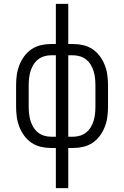

<svg xmlns="http://www.w3.org/2000/svg" viewBox="-20 -755 640 990"><path d="M268 215V8H243Q216 8 190.5 2Q165 -4 143 -18.5Q121 -33 105 -55Q89 -77 79.5 -101.5Q70 -126 66.5 -152Q63 -178 63 -205V-315Q63 -342 66.5 -368Q70 -394 79.5 -418.5Q89 -443 105 -465Q121 -487 143 -501.5Q165 -516 190.5 -522Q216 -528 243 -528H268V-735H332V-528H357Q384 -528 409.5 -522Q435 -516 457 -501.5Q479 -487 495 -465Q511 -443 520.5 -418.5Q530 -394 533.5 -368Q537 -342 537 -315V-205Q537 -178 533.5 -152Q530 -126 520.5 -101.5Q511 -77 495 -55Q479 -33 457 -18.5Q435 -4 409.5 2Q384 8 357 8H332V215ZM243 -50H268V-470H243Q225 -470 207 -464.5Q189 -459 175 -447.5Q161 -436 151.5 -420Q142 -404 137 -387Q132 -370 130 -351.5Q128 -333 128 -315V-205Q128 -187 130 -168.5Q132 -150 137 -133Q142 -116 151.5 -100Q161 -84 175 -72.5Q189 -61 207 -55.5Q225 -50 243 -50ZM332 -50H357Q375 -50 393 -55.5Q411 -61 425 -72.5Q439 -84 448.5 -100Q458 -116 463 -133Q468 -150 470 -168.5Q472 -187 472 -205V-315Q472 -333 470 -351.5Q468 -370 463 -387Q458 -404 448.5 -420Q439 -436 425 -447.5Q411 -459 393 -464.5Q375 -470 357 -470H332Z"/></svg>

Font: Iosevka SS04 Light Extended
Style: Regular
Weight: 300
Width: 7
Monospace: yes
Designer: Belleve Invis
Foundry: Belleve Invis
Version: Version 19.0.0; ttfautohint (v1.8.4)